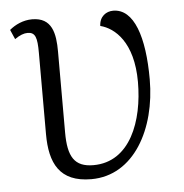

<svg xmlns="http://www.w3.org/2000/svg" viewBox="-45 -587 613 641"><g transform="rotate(-5 261.5 -267.0)"><path d="M236 10C379 10 459 -139 459 -305C459 -447 427 -544 357 -544C334 -544 311 -529 310 -497C358 -485 419 -433 419 -300C419 -169 370 -36 247 -36C183 -36 162 -72 162 -153V-424C162 -485 152 -539 85 -539C55 -539 28 -526 9 -510L23 -478C40 -490 54 -495 66 -495C92 -495 98 -477 98 -426V-153C98 -56 129 10 236 10Z"/></g></svg>

Font: Noto Serif Light
Style: Regular
Weight: 300
Designer: Monotype Design Team
Foundry: Monotype Imaging Inc.
Version: Version 2.013